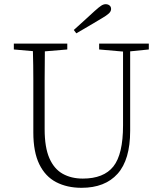

<svg xmlns="http://www.w3.org/2000/svg" viewBox="-20 -882 773 916"><path d="M453 -646V-674H690V-646L601 -637V-258Q601 -120 541 -53Q481 14 369 14Q300 14 248 -13Q196 -40 167.5 -98.5Q139 -157 139 -250V-361Q139 -430 139 -500Q139 -570 137 -638L46 -646V-674H301V-646L194 -637Q193 -569 193 -500Q193 -431 193 -361V-266Q193 -179 215.5 -127.5Q238 -76 279 -53Q320 -30 375 -30Q475 -30 521 -88Q567 -146 567 -284V-636ZM332 -739Q358 -762 383 -785Q408 -808 431 -829Q452 -848 463 -855Q474 -862 484 -862Q495 -862 502.5 -856Q510 -850 510 -839Q510 -828 499.5 -818Q489 -808 463 -793Q434 -776 404 -758Q374 -740 344 -723Z"/></svg>

Font: Source Serif Pro Light
Style: Regular
Weight: 300
Designer: Frank Grießhammer
Foundry: Adobe Systems Incorporated
Version: Version 3.001;hotconv 1.0.111;makeotfexe 2.5.65597